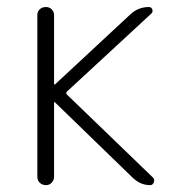

<svg xmlns="http://www.w3.org/2000/svg" viewBox="-20 -540 540 560"><path d="M114.3 0Q103.5 0 96.2 -6.8Q88.9 -13.7 88.9 -24.4V-496.1Q88.9 -505.9 95.7 -512.7Q102.5 -519.5 114.3 -519.5Q124 -519.5 130.9 -512.7Q137.7 -505.9 137.7 -496.1V-294.9Q137.7 -293.9 138.7 -293.9H140.6L362.3 -500Q384.8 -519.5 414.1 -519.5Q421.9 -519.5 424.3 -512.2Q426.8 -504.9 420.9 -500L174.8 -272.5Q171.9 -268.6 174.8 -264.6L426.8 -21.5Q431.6 -16.6 428.7 -8.3Q425.8 0 418 0Q389.6 0 367.2 -21.5L140.6 -241.2Q139.6 -242.2 138.7 -242.2Q137.7 -242.2 137.7 -241.2V-24.4Q137.7 -14.6 130.9 -7.3Q124 0 114.3 0Z"/></svg>

Font: Rounded-L Mgen+ 1mn light
Style: Regular
Weight: 200
Designer: [Source Han Sans]
Ryoko NISHIZUKA  (kana & ideographs); Paul D. Hunt (Latin, Greek & Cyrillic); Wenlong ZHANG  (bopomofo
Version: Version 1.059.20150602